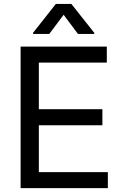

<svg xmlns="http://www.w3.org/2000/svg" viewBox="-20 -967 639 987"><path d="M85.9 0H534.4V-82H179.7V-323.2H506.4V-405.5H179.7V-645.2H529.1V-727.3H85.9ZM149.9 -792.6H233.3L307.2 -891L380.7 -792.6H464.5V-798.3L346.9 -946.7H267L149.9 -798.3Z"/></svg>

Font: GiG Sans Text
Style: Regular
Weight: 400
Designer: Andreas Faust
Version: Version 1.100;FEAKit 1.0